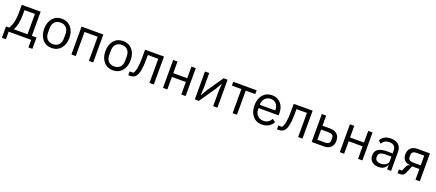

<svg xmlns="http://www.w3.org/2000/svg" viewBox="94 -1862 7577 3335"><g transform="rotate(20 3883.0 -194.0)"><path d="M7.8 -69.8V140.1H81.1V0H498V140.1H570.8V-69.8H484.9V-516.1H136.2V-367.2Q136.2 -183.1 66.9 -69.8ZM404.8 -69.8H152.8Q211.9 -179.7 211.9 -362.8V-445.8H404.8Z M876.5 12.2Q981.4 12.2 1044.9 -62Q1109.9 -136.2 1109.9 -257.8Q1109.9 -379.4 1044.9 -455.1Q981.4 -527.8 876.5 -527.8Q770.5 -527.8 708.5 -455.1Q643.6 -379.4 643.6 -257.8Q643.6 -136.2 708.5 -62Q770.5 12.2 876.5 12.2ZM729.5 -221.2V-294.9Q729.5 -374.5 769.3 -415.8Q809.1 -457 876.5 -457Q943.8 -457 983.6 -415.8Q1023.4 -374.5 1023.4 -294.9V-221.2Q1023.4 -141.6 983.6 -100.3Q943.8 -59.1 876.5 -59.1Q809.1 -59.1 769.3 -100.3Q729.5 -141.6 729.5 -221.2Z M1241.2 -516.1V0H1321.3V-445.8H1564.5V0H1644V-516.1Z M2008.8 12.2Q2113.8 12.2 2177.2 -62Q2242.2 -136.2 2242.2 -257.8Q2242.2 -379.4 2177.2 -455.1Q2113.8 -527.8 2008.8 -527.8Q1902.8 -527.8 1840.8 -455.1Q1775.9 -379.4 1775.9 -257.8Q1775.9 -136.2 1840.8 -62Q1902.8 12.2 2008.8 12.2ZM1861.8 -221.2V-294.9Q1861.8 -374.5 1901.6 -415.8Q1941.4 -457 2008.8 -457Q2076.2 -457 2116 -415.8Q2155.8 -374.5 2155.8 -294.9V-221.2Q2155.8 -141.6 2116 -100.3Q2076.2 -59.1 2008.8 -59.1Q1941.4 -59.1 1901.6 -100.3Q1861.8 -141.6 1861.8 -221.2Z M2292.5 -69.8V0H2323.7Q2386.7 0 2420.9 -34.2Q2453.6 -66.9 2471.7 -140.1Q2491.7 -227.5 2491.7 -367.2V-445.8H2684.6V0H2764.6V-516.1H2415.5V-369.1Q2415.5 -251 2400.9 -172.9Q2389.2 -109.4 2360.8 -69.8Z M2934.6 -516.1V0H3014.6V-231H3272.5V0H3352.5V-516.1H3272.5V-300.8H3014.6V-516.1Z M3522.5 -516.1V0H3596.7L3802.7 -299.8L3866.7 -410.2H3870.6L3862.3 -286.1V0H3940.4V-516.1H3866.7L3660.6 -215.8L3596.7 -106H3592.3L3600.6 -230V-516.1Z M4221.2 -445.8V0H4301.3V-445.8H4477.5V-516.1H4045.4V-445.8Z M4762.7 12.2Q4834 12.2 4887.7 -19.8Q4941.4 -51.8 4966.8 -106L4909.7 -147Q4889.6 -104 4853 -81.1Q4816.4 -58.1 4768.1 -58.1Q4697.8 -58.1 4655.8 -103Q4614.7 -147 4614.7 -213.9V-237.8H4985.8V-275.9Q4985.8 -388.2 4925.8 -457Q4862.8 -527.8 4762.7 -527.8Q4656.7 -527.8 4594.7 -455.1Q4530.8 -380.4 4530.8 -257.8Q4530.8 -135.3 4594.7 -62Q4656.7 12.2 4762.7 12.2ZM4762.7 -460.9Q4824.7 -460.9 4862.3 -419.4Q4899.9 -377.9 4899.9 -309.1V-297.9H4614.7V-305.2Q4614.7 -372.1 4656.7 -417Q4697.8 -460.9 4762.7 -460.9Z M5040.5 -69.8V0H5071.8Q5134.8 0 5168.9 -34.2Q5201.7 -66.9 5219.7 -140.1Q5239.7 -227.5 5239.7 -367.2V-445.8H5432.6V0H5512.7V-516.1H5163.6V-369.1Q5163.6 -251 5148.9 -172.9Q5137.2 -109.4 5108.9 -69.8Z M5682.6 -516.1V0H5910.6Q5989.7 0 6034.7 -43.2Q6079.6 -86.4 6079.6 -164.1Q6079.6 -241.2 6033.9 -285.2Q5988.3 -329.1 5909.7 -329.1H5762.7V-516.1ZM5898.4 -69.8H5762.7V-258.8H5898.4Q5945.3 -258.8 5969.5 -241.7Q5993.7 -224.6 5993.7 -186V-144Q5993.7 -69.8 5898.4 -69.8Z M6202.1 -516.1V0H6282.2V-231H6540V0H6620.1V-516.1H6540V-300.8H6282.2V-516.1Z M6953.1 -527.8Q7046.9 -527.8 7098.9 -481.9Q7150.9 -436 7150.9 -354V0H7076.2V-84H7071.3Q7054.2 -36.6 7015.4 -12.2Q6976.6 12.2 6921.9 12.2Q6840.8 12.2 6794.9 -29.5Q6749 -71.3 6749 -144Q6749 -294.9 6969.2 -294.9H7071.3V-346.2Q7071.3 -459 6949.2 -459Q6863.8 -459 6817.9 -381.8L6770 -426.8Q6792.5 -471.7 6839.6 -499.8Q6886.7 -527.8 6953.1 -527.8ZM7071.3 -149.9V-234.9H6964.8Q6833 -234.9 6833 -157.2V-136.2Q6833 -98.6 6860.4 -77.4Q6887.7 -56.2 6935.1 -56.2Q6995.6 -56.2 7033.2 -83Q7071.3 -110.4 7071.3 -149.9Z M7270 -69.8V0H7325.2Q7354.5 0 7375.2 -15.4Q7396 -30.8 7413.1 -70.8L7466.8 -198.2H7601.1V0H7681.2V-516.1H7453.1Q7374.5 -516.1 7329.3 -473.6Q7284.2 -431.2 7284.2 -356Q7284.2 -289.6 7319.3 -250.7Q7354.5 -211.9 7422.9 -206.1V-202.1Q7381.3 -196.3 7359.9 -146L7327.1 -69.8ZM7601.1 -266.1H7464.8Q7418 -266.1 7394 -283.2Q7370.1 -300.3 7370.1 -338.9V-372.1Q7370.1 -410.6 7394 -428.2Q7418 -445.8 7464.8 -445.8H7601.1Z"/></g></svg>

Font: Plexus Sans
Style: Regular
Weight: 400
Version: Version 2.001;PS 002.001;hotconv 1.0.70;makeotf.lib2.5.58329